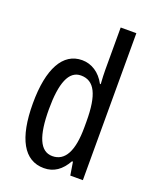

<svg xmlns="http://www.w3.org/2000/svg" viewBox="-143 -841 749 933"><g transform="rotate(20 231.0 -375.0)"><path d="M199 10C251 10 288 -17 317 -68H322L333 0H398V-760H317V-542C317 -521 318 -498 320 -468H316C289 -519 245 -547 196 -547C97 -547 42 -447 42 -268C42 -87 96 10 199 10ZM218 -59C154 -59 125 -130 125 -268C125 -402 153 -475 216 -475C286 -475 317 -412 317 -274V-244C317 -120 283 -59 218 -59Z"/></g></svg>

Font: Noto Sans Ethiopic ExtCond
Style: Regular
Weight: 400
Width: 2
Designer: Monotype Design Team
Foundry: Monotype Imaging Inc.
Version: Version 2.102